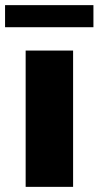

<svg xmlns="http://www.w3.org/2000/svg" viewBox="-50 -727 384 747"><path d="M49.8 -530.3H234.4V0H49.8ZM313.5 -621.1H-30.3V-707H313.5Z"/></svg>

Font: Pretendard GOV Black
Style: Regular
Weight: 900
Designer: Base glyphs from Inter by Rasmus Andersson; Hangeul glyphs from Noto Sans CJK(Source Han Sans) by Jang Soo-young and Kan
Foundry: Kil Hyung-jin
Version: Version 1.309